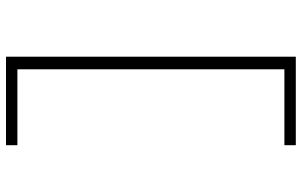

<svg xmlns="http://www.w3.org/2000/svg" viewBox="-203 -660 1006 640"><g transform="rotate(90 300.0 -340.0)"><path d="M169 143V-823H464V-785H211V105H464V143Z"/></g></svg>

Font: Iosevka Extralight Extended
Style: Regular
Weight: 200
Width: 7
Monospace: yes
Designer: Belleve Invis
Foundry: Belleve Invis
Version: Version 32.5.0; ttfautohint (v1.8.4)